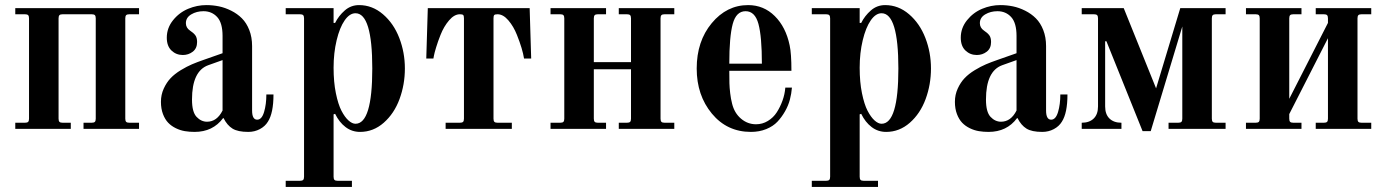

<svg xmlns="http://www.w3.org/2000/svg" viewBox="-20 -506 5445 754"><path d="M40 0H258V-24H226C220 -24 215.8 -25.2 213.5 -27.5C211.2 -29.8 210 -34 210 -40V-434C210 -440 211.2 -444.2 213.5 -446.5C215.8 -448.8 220 -450 226 -450H340C346 -450 350.2 -448.8 352.5 -446.5C354.8 -444.2 356 -440 356 -434V-40C356 -34 354.8 -29.8 352.5 -27.5C350.2 -25.2 346 -24 340 -24H308V0H526V-24H488C482 -24 477.8 -25.2 475.5 -27.5C473.2 -29.8 472 -34 472 -40V-434C472 -440 473.2 -444.2 475.5 -446.5C477.8 -448.8 482 -450 488 -450H526V-474H40V-450H78C84 -450 88.2 -448.8 90.5 -446.5C92.8 -444.2 94 -440 94 -434V-40C94 -34 92.8 -29.8 90.5 -27.5C88.2 -25.2 84 -24 78 -24H40Z M734 -115C734 -189.7 755.3 -234.7 798 -250L854 -270V-72C839.3 -42.7 819 -28 793 -28C777.7 -28 764 -34.3 752 -47C740 -59.7 734 -82.3 734 -115ZM612 -106C612 -88 614.7 -72 620 -58C625.3 -44 632.2 -32.7 640.5 -24C648.8 -15.3 658.8 -8.2 670.5 -2.5C682.2 3.2 694 7 706 9C718 11 730.7 12 744 12C792 12 829.3 -6 856 -42H858C867.3 -23.3 879 -9.7 893 -1C907 7.7 927.7 12 955 12C971.7 12 986.8 8.3 1000.5 1C1014.2 -6.3 1024.7 -16 1032 -28C1046.7 -50.7 1054 -86.3 1054 -135H1026C1026 -109 1023 -86 1017 -66C1011 -46 1002 -36 990 -36C976.7 -36 970 -48 970 -72V-325C970 -348.3 966.3 -369.3 959 -388C951.7 -406.7 942 -422 930 -434C918 -446 904 -456 888 -464C872 -472 856 -477.7 840 -481C824 -484.3 807.3 -486 790 -486C766 -486 742.3 -481.2 719 -471.5C695.7 -461.8 675.8 -446.8 659.5 -426.5C643.2 -406.2 635 -383.3 635 -358C635 -336 641.2 -319.2 653.5 -307.5C665.8 -295.8 680.7 -290 698 -290C712.7 -290 725.7 -294.3 737 -303C748.3 -311.7 754 -324.3 754 -341C754 -352.3 751.7 -361.2 747 -367.5C742.3 -373.8 735.3 -380 726 -386C715.3 -393.3 710 -403 710 -415C710 -429.7 717 -441.2 731 -449.5C745 -457.8 761 -462 779 -462C801 -462 819 -454.3 833 -439C847 -423.7 854 -399 854 -365V-297L780 -271C762.7 -265 747.3 -259.2 734 -253.5C720.7 -247.8 706 -240.2 690 -230.5C674 -220.8 660.7 -210.3 650 -199C639.3 -187.7 630.3 -174 623 -158C615.7 -142 612 -124.7 612 -106Z M1290 -240C1290 -278.7 1294 -314.7 1302 -348C1310 -381.3 1320.5 -407.3 1333.5 -426C1346.5 -444.7 1360.7 -454 1376 -454C1420 -454 1442 -381.7 1442 -237C1442 -92.3 1420 -20 1376 -20C1367.3 -20 1358.2 -24.3 1348.5 -33C1338.8 -41.7 1329.7 -54.3 1321 -71C1312.3 -87.7 1305 -110.7 1299 -140C1293 -169.3 1290 -202.7 1290 -240ZM1102 204V228H1362V204H1306C1300 204 1295.8 202.8 1293.5 200.5C1291.2 198.2 1290 194 1290 188V-57L1296 -59C1306.7 -37 1320.3 -19.7 1337 -7C1353.7 5.7 1372.7 12 1394 12C1428.7 12 1459.7 0 1487 -24C1514.3 -48 1535 -79 1549 -117C1563 -155 1570 -195 1570 -237C1570 -279 1562.7 -319 1548 -357C1533.3 -395 1512 -426 1484 -450C1456 -474 1424.7 -486 1390 -486C1368.7 -486 1350 -479 1334 -465C1318 -451 1305.3 -434.7 1296 -416H1290V-474H1102V-450H1158C1164 -450 1168.2 -448.8 1170.5 -446.5C1172.8 -444.2 1174 -440 1174 -434V188C1174 194 1172.8 198.2 1170.5 200.5C1168.2 202.8 1164 204 1158 204Z M1654 -276H1682L1684 -287C1685.3 -294.3 1688.3 -305.7 1693 -321C1697.7 -336.3 1703.3 -352.3 1710 -369C1718.7 -391 1729.8 -410 1743.5 -426C1757.2 -442 1771.3 -450 1786 -450C1792.7 -450 1797 -449 1799 -447C1801 -445 1802 -440.7 1802 -434V-40C1802 -34 1800.8 -29.8 1798.5 -27.5C1796.2 -25.2 1792 -24 1786 -24H1730V0H1990V-24H1934C1928 -24 1923.8 -25.2 1921.5 -27.5C1919.2 -29.8 1918 -34 1918 -40V-434C1918 -440.7 1919 -445 1921 -447C1923 -449 1927.3 -450 1934 -450C1948.7 -450 1962.8 -442 1976.5 -426C1990.2 -410 2001.3 -391 2010 -369C2024.7 -332.3 2034 -301.3 2038 -276H2066L2060 -474H1660Z M2142 0H2360V-24H2328C2322 -24 2317.8 -25.2 2315.5 -27.5C2313.2 -29.8 2312 -34 2312 -40V-234H2458V-40C2458 -34 2456.8 -29.8 2454.5 -27.5C2452.2 -25.2 2448 -24 2442 -24H2410V0H2628V-24H2590C2584 -24 2579.8 -25.2 2577.5 -27.5C2575.2 -29.8 2574 -34 2574 -40V-434C2574 -440 2575.2 -444.2 2577.5 -446.5C2579.8 -448.8 2584 -450 2590 -450H2628V-474H2410V-450H2442C2448 -450 2452.2 -448.8 2454.5 -446.5C2456.8 -444.2 2458 -440 2458 -434V-262H2312V-434C2312 -440 2313.2 -444.2 2315.5 -446.5C2317.8 -448.8 2322 -450 2328 -450H2360V-474H2142V-450H2180C2186 -450 2190.2 -448.8 2192.5 -446.5C2194.8 -444.2 2196 -440 2196 -434V-40C2196 -34 2194.8 -29.8 2192.5 -27.5C2190.2 -25.2 2186 -24 2180 -24H2142Z M2716 -237C2716 -167 2735.8 -108 2775.5 -60C2815.2 -12 2866.3 12 2929 12C2951 12 2971 8.3 2989 1C3007 -6.3 3021.7 -16 3033 -28C3044.3 -40 3054.3 -53.7 3063 -69C3071.7 -84.3 3078 -99.7 3082 -115C3086 -130.3 3088.7 -146 3090 -162H3064C3062.7 -144.7 3059 -127.7 3053 -111C3047 -94.3 3039.5 -79 3030.5 -65C3021.5 -51 3009.8 -39.7 2995.5 -31C2981.2 -22.3 2965.7 -18 2949 -18C2927 -18 2907.3 -25.3 2890 -40C2872.7 -54.7 2861 -74.3 2855 -99C2851.7 -111.7 2849.2 -125.3 2847.5 -140C2845.8 -154.7 2844.8 -167.7 2844.5 -179C2844.2 -190.3 2844 -206.7 2844 -228H3088C3088 -273.3 3085.7 -306.7 3081 -328C3071 -376 3051.5 -414.3 3022.5 -443C2993.5 -471.7 2958.7 -486 2918 -486C2862 -486 2814.3 -462.3 2775 -415C2735.7 -367.7 2716 -308.3 2716 -237ZM2844 -256C2844 -326.7 2848.5 -378.7 2857.5 -412C2866.5 -445.3 2883.3 -462 2908 -462C2932.7 -462 2949.5 -445.3 2958.5 -412C2967.5 -378.7 2972 -326.7 2972 -256Z M3356 -240C3356 -278.7 3360 -314.7 3368 -348C3376 -381.3 3386.5 -407.3 3399.5 -426C3412.5 -444.7 3426.7 -454 3442 -454C3486 -454 3508 -381.7 3508 -237C3508 -92.3 3486 -20 3442 -20C3433.3 -20 3424.2 -24.3 3414.5 -33C3404.8 -41.7 3395.7 -54.3 3387 -71C3378.3 -87.7 3371 -110.7 3365 -140C3359 -169.3 3356 -202.7 3356 -240ZM3168 204V228H3428V204H3372C3366 204 3361.8 202.8 3359.5 200.5C3357.2 198.2 3356 194 3356 188V-57L3362 -59C3372.7 -37 3386.3 -19.7 3403 -7C3419.7 5.7 3438.7 12 3460 12C3494.7 12 3525.7 0 3553 -24C3580.3 -48 3601 -79 3615 -117C3629 -155 3636 -195 3636 -237C3636 -279 3628.7 -319 3614 -357C3599.3 -395 3578 -426 3550 -450C3522 -474 3490.7 -486 3456 -486C3434.7 -486 3416 -479 3400 -465C3384 -451 3371.3 -434.7 3362 -416H3356V-474H3168V-450H3224C3230 -450 3234.2 -448.8 3236.5 -446.5C3238.8 -444.2 3240 -440 3240 -434V188C3240 194 3238.8 198.2 3236.5 200.5C3234.2 202.8 3230 204 3224 204Z M3852 -115C3852 -189.7 3873.3 -234.7 3916 -250L3972 -270V-72C3957.3 -42.7 3937 -28 3911 -28C3895.7 -28 3882 -34.3 3870 -47C3858 -59.7 3852 -82.3 3852 -115ZM3730 -106C3730 -88 3732.7 -72 3738 -58C3743.3 -44 3750.2 -32.7 3758.5 -24C3766.8 -15.3 3776.8 -8.2 3788.5 -2.5C3800.2 3.2 3812 7 3824 9C3836 11 3848.7 12 3862 12C3910 12 3947.3 -6 3974 -42H3976C3985.3 -23.3 3997 -9.7 4011 -1C4025 7.7 4045.7 12 4073 12C4089.7 12 4104.8 8.3 4118.5 1C4132.2 -6.3 4142.7 -16 4150 -28C4164.7 -50.7 4172 -86.3 4172 -135H4144C4144 -109 4141 -86 4135 -66C4129 -46 4120 -36 4108 -36C4094.7 -36 4088 -48 4088 -72V-325C4088 -348.3 4084.3 -369.3 4077 -388C4069.7 -406.7 4060 -422 4048 -434C4036 -446 4022 -456 4006 -464C3990 -472 3974 -477.7 3958 -481C3942 -484.3 3925.3 -486 3908 -486C3884 -486 3860.3 -481.2 3837 -471.5C3813.7 -461.8 3793.8 -446.8 3777.5 -426.5C3761.2 -406.2 3753 -383.3 3753 -358C3753 -336 3759.2 -319.2 3771.5 -307.5C3783.8 -295.8 3798.7 -290 3816 -290C3830.7 -290 3843.7 -294.3 3855 -303C3866.3 -311.7 3872 -324.3 3872 -341C3872 -352.3 3869.7 -361.2 3865 -367.5C3860.3 -373.8 3853.3 -380 3844 -386C3833.3 -393.3 3828 -403 3828 -415C3828 -429.7 3835 -441.2 3849 -449.5C3863 -457.8 3879 -462 3897 -462C3919 -462 3937 -454.3 3951 -439C3965 -423.7 3972 -399 3972 -365V-297L3898 -271C3880.7 -265 3865.3 -259.2 3852 -253.5C3838.7 -247.8 3824 -240.2 3808 -230.5C3792 -220.8 3778.7 -210.3 3768 -199C3757.3 -187.7 3748.3 -174 3741 -158C3733.7 -142 3730 -124.7 3730 -106Z M4228 0H4384V-24C4364 -24 4348.3 -29.5 4337 -40.5C4325.7 -51.5 4320 -67.3 4320 -88V-344H4325L4467 9H4499L4623 -402V-40C4623 -34 4621.8 -29.8 4619.5 -27.5C4617.2 -25.2 4613 -24 4607 -24H4569V0H4793V-24H4755C4749 -24 4744.8 -25.2 4742.5 -27.5C4740.2 -29.8 4739 -34 4739 -40V-434C4739 -440 4740.2 -444.2 4742.5 -446.5C4744.8 -448.8 4749 -450 4755 -450H4793V-474H4615L4520 -159L4393 -474H4228V-450H4276C4282 -450 4286.2 -448.8 4288.5 -446.5C4290.8 -444.2 4292 -440 4292 -434V-88C4292 -67.3 4286.3 -51.5 4275 -40.5C4263.7 -29.5 4248 -24 4228 -24Z M4873 0H5091V-24H5059C5053 -24 5048.8 -25.2 5046.5 -27.5C5044.2 -29.8 5043 -34 5043 -40V-58L5195 -356V-40C5195 -34 5193.8 -29.8 5191.5 -27.5C5189.2 -25.2 5185 -24 5179 -24H5147V0H5365V-24H5327C5321 -24 5316.8 -25.2 5314.5 -27.5C5312.2 -29.8 5311 -34 5311 -40V-434C5311 -440 5312.2 -444.2 5314.5 -446.5C5316.8 -448.8 5321 -450 5327 -450H5365V-474H5147V-450H5179C5185 -450 5189.2 -448.8 5191.5 -446.5C5193.8 -444.2 5195 -440 5195 -434V-416L5043 -118V-434C5043 -440 5044.2 -444.2 5046.5 -446.5C5048.8 -448.8 5053 -450 5059 -450H5091V-474H4873V-450H4911C4917 -450 4921.2 -448.8 4923.5 -446.5C4925.8 -444.2 4927 -440 4927 -434V-40C4927 -34 4925.8 -29.8 4923.5 -27.5C4921.2 -25.2 4917 -24 4911 -24H4873Z"/></svg>

Font: Km Standard TT
Style: Bold
Weight: 700
Designer: Alexey Kryukov <alexios@thessalonica.org.ru>
Version: Version 2.0.2